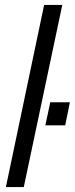

<svg xmlns="http://www.w3.org/2000/svg" viewBox="-20 -763 305 783"><path d="M4 0 160 -743H234L77 0ZM165 -252 185 -346H265L246 -252Z"/></svg>

Font: Saira Condensed
Style: Italic
Weight: 400
Width: 3
Italic angle: -12°
Designer: Hector Gatti with collaboration of the Omnibus-Type team
Foundry: Omnibus-Type
Version: Version 1.100